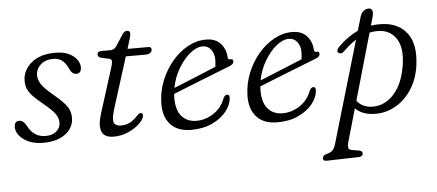

<svg xmlns="http://www.w3.org/2000/svg" viewBox="-52 -669 2324 1022"><g transform="rotate(-5 1110.0 -158.0)"><path d="M175.5 -26Q211.5 -26 233.5 -44.2Q255.5 -62.5 255.5 -91.5Q255.5 -114 240.8 -136.2Q226 -158.5 180 -196Q145.5 -224 126 -244.5Q106.5 -265 98.2 -284.2Q90 -303.5 90 -328Q90 -383 136.2 -423Q182.5 -463 265.5 -463Q325.5 -463 360 -435.5Q394.5 -408 394.5 -373.5Q394.5 -341.5 367 -341.5Q356.5 -341.5 347.5 -348.8Q338.5 -356 330.5 -374Q318 -401.5 299.5 -416.5Q281 -431.5 252.5 -431.5Q209 -431.5 183.8 -408Q158.5 -384.5 158.5 -352Q158.5 -328.5 173.2 -305Q188 -281.5 233 -243.5Q269.5 -213.5 289.2 -191.8Q309 -170 316.5 -151.5Q324 -133 324 -111.5Q324.5 -60 280.8 -25.5Q237 9 159.5 9Q115.5 9 83.2 -5.5Q51 -20 33.5 -42Q16 -64 16.5 -87Q16.5 -119 42.5 -119Q65 -119 82 -87Q99 -54.5 122.8 -40.2Q146.5 -26 175.5 -26Z M549 -406 505.5 -415.5Q489 -420.5 489 -433.5Q489 -451 513 -451H559.5Q577.5 -451 589.5 -466L632.5 -532Q642 -546 656.5 -546Q672 -546 672 -529.5Q672 -519 664.5 -495.5L650.5 -450H761Q778 -450 778 -436Q778 -424 767.8 -417.5Q757.5 -411 740.5 -411H638L554 -144.5Q535 -85 543.2 -65.8Q551.5 -46.5 580 -46.5Q606 -46.5 627.8 -57.2Q649.5 -68 672.5 -93.5Q682.5 -103.5 690.5 -103.5Q702 -103.5 701.5 -91Q701 -72 677.5 -48.5Q654 -25 616.5 -8Q579 9 537.5 9Q486 9 473.2 -24.5Q460.5 -58 479.5 -118L555 -357Q563 -382 562.2 -392.2Q561.5 -402.5 549 -406Z M1169.5 -140Q1166.5 -105 1139.2 -70.8Q1112 -36.5 1064 -13.8Q1016 9 951 9Q877 9 839.2 -34Q801.5 -77 804.5 -151Q806.5 -211.5 829.2 -267.5Q852 -323.5 889.2 -367.5Q926.5 -411.5 973.2 -437.2Q1020 -463 1070 -463Q1121 -463 1148.2 -432.8Q1175.5 -402.5 1177.5 -359Q1178.5 -345.5 1190.5 -347Q1206 -349.5 1206 -334.5Q1206 -319 1179.5 -309.5Q1152 -298.5 1111 -282.5Q1070 -266.5 1025.2 -248.8Q980.5 -231 941 -215.2Q901.5 -199.5 877 -189.5Q876.5 -184.5 876 -179Q873.5 -106.5 903 -71.5Q932.5 -36.5 983 -36.5Q1031 -36.5 1074.5 -64.5Q1118 -92.5 1137.5 -145.5Q1146.5 -161 1157 -161Q1171.5 -161 1169.5 -140ZM1049.5 -428.5Q1017.5 -428.5 982.5 -400Q947.5 -371.5 919.5 -324.2Q891.5 -277 881 -221Q908.5 -232 949 -248.8Q989.5 -265.5 1032 -282.8Q1074.5 -300 1107.5 -314Q1110.5 -328.5 1111 -351.5Q1111 -385.5 1094 -407Q1077 -428.5 1049.5 -428.5Z M1630 -140Q1627 -105 1599.8 -70.8Q1572.5 -36.5 1524.5 -13.8Q1476.5 9 1411.5 9Q1337.5 9 1299.8 -34Q1262 -77 1265 -151Q1267 -211.5 1289.8 -267.5Q1312.5 -323.5 1349.8 -367.5Q1387 -411.5 1433.8 -437.2Q1480.5 -463 1530.5 -463Q1581.5 -463 1608.8 -432.8Q1636 -402.5 1638 -359Q1639 -345.5 1651 -347Q1666.5 -349.5 1666.5 -334.5Q1666.5 -319 1640 -309.5Q1612.5 -298.5 1571.5 -282.5Q1530.5 -266.5 1485.8 -248.8Q1441 -231 1401.5 -215.2Q1362 -199.5 1337.5 -189.5Q1337 -184.5 1336.5 -179Q1334 -106.5 1363.5 -71.5Q1393 -36.5 1443.5 -36.5Q1491.5 -36.5 1535 -64.5Q1578.5 -92.5 1598 -145.5Q1607 -161 1617.5 -161Q1632 -161 1630 -140ZM1510 -428.5Q1478 -428.5 1443 -400Q1408 -371.5 1380 -324.2Q1352 -277 1341.5 -221Q1369 -232 1409.5 -248.8Q1450 -265.5 1492.5 -282.8Q1535 -300 1568 -314Q1571 -328.5 1571.5 -351.5Q1571.5 -385.5 1554.5 -407Q1537.5 -428.5 1510 -428.5Z M1797.5 -336.5Q1780.5 -321 1768 -330.5Q1760.5 -335.5 1762.8 -345Q1765 -354.5 1774 -363Q1824.5 -414 1880 -439L1901.5 -511.5Q1907.5 -532.5 1920 -542.2Q1932.5 -552 1947 -552Q1978 -552 1964 -502.5L1952 -460.5Q1982 -465 2014 -463.5Q2101.5 -458.5 2145.5 -398.8Q2189.5 -339 2174.5 -228.5Q2164 -153 2127 -98.2Q2090 -43.5 2036.8 -15.5Q1983.5 12.5 1924 9Q1862 5.5 1828.5 -29.5L1778.5 145Q1773.5 163 1774.8 175.5Q1776 188 1796.5 191L1829 196Q1849 199.5 1849 212.5Q1849 230 1826.5 231L1654 235.5Q1635.5 236.5 1635.5 221Q1635.5 208.5 1652 201.5Q1677.5 195.5 1688.2 185.2Q1699 175 1705.5 154.5L1866.5 -393Q1832.5 -371.5 1797.5 -336.5ZM1915.5 -30Q1958 -27 1996.5 -49Q2035 -71 2063.2 -118.2Q2091.5 -165.5 2102.5 -237.5Q2116 -326 2086.2 -374Q2056.5 -422 2001.5 -427.5Q1971 -430.5 1941.5 -424L1840 -69Q1866 -34 1915.5 -30Z"/></g></svg>

Font: Fraunces 9pt S050 Light
Style: Italic
Weight: 300
Italic angle: -16°
Version: Version 1.000; ttfautohint (v1.8.3)